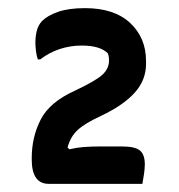

<svg xmlns="http://www.w3.org/2000/svg" viewBox="-20 -811 440 472"><path d="M330 -359H100Q58 -359 58 -419V-422Q58 -474 80 -517Q102 -560 164 -588Q217 -613 232.5 -628Q248 -643 248 -662Q248 -673 245 -680Q226 -699 181 -699Q153 -699 127 -690.5Q101 -682 79 -665H73Q70 -673 68.5 -685Q67 -697 67 -706Q67 -722 70.5 -735.5Q74 -749 83 -759Q97 -773 123 -782Q149 -791 189 -791Q261 -791 300 -754.5Q339 -718 339 -661V-654Q339 -614 311 -583Q283 -552 228 -526Q189 -508 171 -491.5Q153 -475 146 -448L151 -444Q167 -448 185 -449.5Q203 -451 229 -451H279Q312 -451 324 -441Q336 -431 336 -407Q336 -397 334 -383Q332 -369 330 -359Z"/></svg>

Font: Recursive Sn Csl St SmB
Style: Regular
Weight: 600
Version: Version 1.079;hotconv 1.0.112;makeotfexe 2.5.65598; ttfautoh